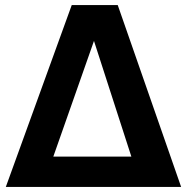

<svg xmlns="http://www.w3.org/2000/svg" viewBox="-20 -740 741 760"><path d="M697 0H3L264 -720H446ZM500 -120 352 -578 191 -120Z"/></svg>

Font: cwTeXHei
Style: Medium
Weight: 500
Version: Version 1.17